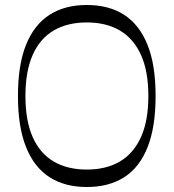

<svg xmlns="http://www.w3.org/2000/svg" viewBox="-20 -735 696 770"><path d="M328 15Q240 15 178.5 -24.5Q117 -64 84.5 -145Q52 -226 52 -350Q52 -475 84.5 -555.5Q117 -636 178.5 -675.5Q240 -715 328 -715Q417 -715 478 -675.5Q539 -636 571.5 -555.5Q604 -475 604 -350Q604 -226 572 -145Q540 -64 478.5 -24.5Q417 15 328 15ZM328 -55Q406 -55 461 -87.5Q516 -120 545.5 -185.5Q575 -251 575 -350Q575 -449 545.5 -514.5Q516 -580 461 -612.5Q406 -645 328 -645Q250 -645 195 -612.5Q140 -580 111 -514.5Q82 -449 82 -350Q82 -251 111 -185.5Q140 -120 195 -87.5Q250 -55 328 -55Z"/></svg>

Font: Ojuju
Style: Regular
Weight: 400
Designer: Chisaokwu Joboson, Mirko Velimirovic
Foundry: Udi Foundry
Version: Version 1.000